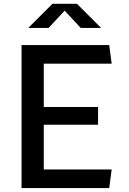

<svg xmlns="http://www.w3.org/2000/svg" viewBox="-20 -960 660 980"><path d="M90 0H537.5L550 -95H203.5V-323.5H480.5V-414H203.5V-635H550L537.5 -730H90ZM124.5 -817.5H228L310 -905.5L392 -817.5H496L373 -940.5H247.5Z"/></svg>

Font: Monaspace Argon Medium
Style: Regular
Weight: 500
Designer: Riley Cran & the Lettermatic Team
Foundry: Lettermatic
Version: Version 1.000 (Monaspace Argon)